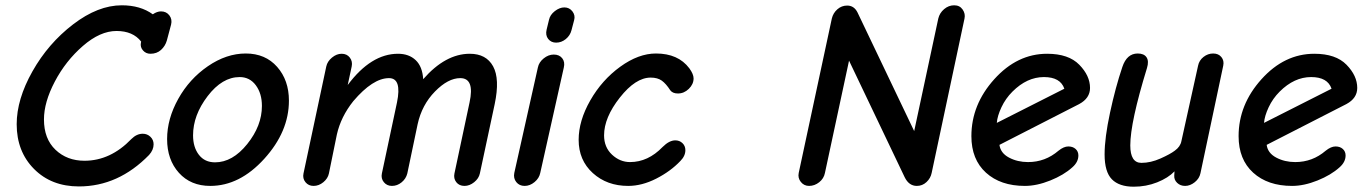

<svg xmlns="http://www.w3.org/2000/svg" viewBox="-20 -696 5158 725"><path d="M278 8Q174 8 108.5 -58Q43 -124 43 -227Q43 -321 102.5 -426.5Q162 -532 256 -604Q350 -676 440 -676Q510 -676 557 -642Q573 -653 588 -653Q608 -653 619.5 -638Q631 -623 626 -603L610 -543Q604 -522 588 -507.5Q572 -493 548 -493Q531 -493 520 -505.5Q509 -518 512 -534L513 -539Q482 -579 420 -579Q358 -579 293 -522.5Q228 -466 187 -388Q146 -310 146 -245Q146 -172 189.5 -130.5Q233 -89 299 -89Q397 -89 476 -171Q496 -191 519 -191Q536 -191 548 -179.5Q560 -168 560 -151Q560 -130 543 -111Q427 8 278 8Z M774 6Q700 6 655.5 -43.5Q611 -93 611 -171Q611 -247 653 -322.5Q695 -398 765 -446Q835 -494 908 -494Q982 -494 1026.5 -443.5Q1071 -393 1071 -316Q1071 -199 978 -96.5Q885 6 774 6ZM792 -83Q858 -83 913.5 -152Q969 -221 969 -296Q969 -343 946 -374Q923 -405 885 -405Q819 -405 764 -333Q709 -261 709 -185Q709 -140 731 -111.5Q753 -83 792 -83Z M1164 6Q1145 6 1133.5 -8Q1122 -22 1126 -41L1212 -445Q1216 -464 1233.5 -478.5Q1251 -493 1270 -493Q1290 -493 1301 -478.5Q1312 -464 1308 -445L1293 -375Q1381 -493 1483 -493Q1524 -493 1549.5 -469Q1575 -445 1578 -397Q1662 -493 1754 -493Q1816 -493 1842 -445.5Q1868 -398 1848 -303L1792 -41Q1788 -22 1770.5 -8Q1753 6 1734 6Q1714 6 1703 -8Q1692 -22 1696 -41L1753 -309Q1773 -401 1718 -401Q1672 -401 1622.5 -350.5Q1573 -300 1557 -227L1518 -41Q1513 -21 1496.5 -7.5Q1480 6 1460 6Q1441 6 1429.5 -8Q1418 -22 1422 -41L1479 -309Q1498 -401 1449 -401Q1388 -401 1314 -314Q1267 -255 1252 -188L1222 -41Q1218 -22 1201 -8Q1184 6 1164 6Z M2080 -535Q2061 -535 2050 -549Q2039 -563 2044 -584L2053 -621Q2057 -640 2075 -654Q2093 -668 2111 -668Q2130 -668 2141.5 -653Q2153 -638 2148 -620L2138 -582Q2133 -562 2116.5 -548.5Q2100 -535 2080 -535ZM1922 -43 2011 -441Q2015 -461 2033 -475.5Q2051 -490 2071 -490Q2092 -490 2103 -476Q2114 -462 2109 -441L2020 -43Q2016 -23 1998.5 -8.5Q1981 6 1961 6Q1941 6 1929.5 -8.5Q1918 -23 1922 -43Z M2352 6Q2272 6 2218.5 -42.5Q2165 -91 2165 -168Q2165 -240 2209 -317Q2253 -394 2322 -444Q2391 -494 2457 -494Q2541 -494 2583 -438Q2599 -416 2599 -400Q2599 -378 2581 -360.5Q2563 -343 2540 -343Q2520 -343 2511 -355Q2495 -380 2479 -391.5Q2463 -403 2437 -403Q2380 -403 2320.5 -327.5Q2261 -252 2261 -185Q2261 -140 2291 -112Q2321 -84 2359 -84Q2427 -84 2482 -141Q2507 -166 2530 -166Q2546 -166 2557 -155.5Q2568 -145 2568 -129Q2568 -107 2549 -88Q2512 -49 2458 -21.5Q2404 6 2352 6Z M3035 6Q3016 6 3004 -9Q2992 -24 2996 -43L3121 -626Q3126 -647 3142 -661Q3158 -675 3179 -675Q3205 -675 3218 -649L3432 -201L3523 -626Q3528 -647 3545 -661.5Q3562 -676 3583 -676Q3604 -676 3615 -660Q3626 -644 3622 -626L3498 -43Q3494 -23 3478.5 -8.5Q3463 6 3442 6Q3412 6 3396 -27L3186 -467L3095 -43Q3091 -22 3073.5 -8Q3056 6 3035 6Z M3850 6Q3758 6 3703 -44Q3648 -94 3648 -182Q3648 -301 3734.5 -397Q3821 -493 3934 -493Q4015 -493 4055.5 -451.5Q4096 -410 4096 -364Q4096 -325 4055 -303L3754 -149Q3758 -118 3790 -101Q3822 -84 3862 -84Q3927 -84 3977 -127Q3997 -143 4014 -143Q4031 -143 4041.5 -133.5Q4052 -124 4052 -109Q4052 -84 4029 -64Q3997 -35 3946 -14.5Q3895 6 3850 6ZM3744 -232 3999 -361Q3984 -405 3922 -405Q3858 -405 3803 -350Q3777 -324 3761.5 -291Q3746 -258 3744 -232Z M4261 9Q4206 9 4178.5 -19Q4151 -47 4151 -113Q4151 -175 4171.5 -270.5Q4192 -366 4218 -443Q4235 -494 4276 -494Q4300 -494 4309.5 -479.5Q4319 -465 4311 -439Q4248 -234 4248 -147Q4248 -81 4290 -81Q4325 -81 4362 -97.5Q4399 -114 4416 -127Q4437 -142 4441 -163L4504 -448Q4508 -468 4524.5 -481Q4541 -494 4561 -494Q4581 -494 4592 -480.5Q4603 -467 4599 -448L4513 -42Q4509 -22 4491.5 -8Q4474 6 4455 6Q4437 6 4425 -5.5Q4413 -17 4414 -33L4415 -49Q4391 -24 4349.5 -7.5Q4308 9 4261 9Z M4859 6Q4767 6 4712 -44Q4657 -94 4657 -182Q4657 -301 4743.5 -397Q4830 -493 4943 -493Q5024 -493 5064.5 -451.5Q5105 -410 5105 -364Q5105 -325 5064 -303L4763 -149Q4767 -118 4799 -101Q4831 -84 4871 -84Q4936 -84 4986 -127Q5006 -143 5023 -143Q5040 -143 5050.5 -133.5Q5061 -124 5061 -109Q5061 -84 5038 -64Q5006 -35 4955 -14.5Q4904 6 4859 6ZM4753 -232 5008 -361Q4993 -405 4931 -405Q4867 -405 4812 -350Q4786 -324 4770.5 -291Q4755 -258 4753 -232Z"/></svg>

Font: Comic Neue
Style: Bold Italic
Weight: 700
Italic angle: -12°
Designer: Craig Rozynski
Foundry: Craig Rozynski
Version: Version 2.003